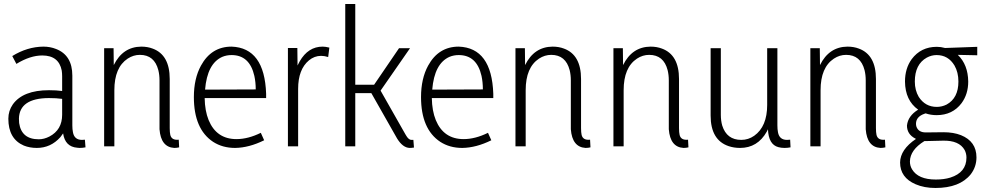

<svg xmlns="http://www.w3.org/2000/svg" viewBox="-20 -728 4901 955"><path d="M376 7.8Q390.6 7.8 405.3 4.9L402.3 -33.2Q395.5 -32.2 387.7 -32.2Q349.6 -32.2 342.8 -70.3Q339.8 -85 339.8 -104.5V-351.6Q339.8 -453.1 258.8 -484.4Q229.5 -496.1 195.3 -496.1Q115.2 -495.1 41 -449.2L61.5 -410.2Q129.9 -452.1 190.4 -452.1Q272.5 -452.1 287.1 -377Q289.1 -363.3 289.1 -348.6V-275.4Q260.7 -279.3 223.6 -279.3Q94.7 -279.3 43.9 -209Q21.5 -176.8 21.5 -137.7Q21.5 -37.1 98.6 -3.9Q127.9 7.8 163.1 7.8Q232.4 7.8 280.3 -45.9Q287.1 -54.7 293.9 -64.5Q303.7 2 364.3 6.8Q370.1 7.8 376 7.8ZM172.9 -35.2Q86.9 -35.2 75.2 -116.2Q74.2 -126 74.2 -137.7Q76.2 -239.3 222.7 -240.2Q260.7 -240.2 289.1 -236.3V-157.2Q289.1 -82 225.6 -48.8Q199.2 -35.2 172.9 -35.2Z M869.1 -33.2Q834 -29.3 827.1 -56.6Q824.2 -69.3 824.2 -90.8V-335Q824.2 -455.1 739.3 -486.3Q713.9 -496.1 682.6 -496.1Q590.8 -495.1 545.9 -404.3L544.9 -488.3H498V0H548.8V-279.3Q548.8 -392.6 615.2 -436.5Q643.6 -455.1 675.8 -455.1Q748 -455.1 767.6 -378.9Q773.4 -355.5 773.4 -328.1V-85Q780.3 3.9 846.7 7.8Q859.4 7.8 871.1 4.9Z M1293.9 -30.3 1277.3 -67.4Q1213.9 -36.1 1156.2 -36.1Q1056.6 -36.1 1017.6 -130.9Q999 -176.8 998 -240.2H1303.7V-261.7Q1295.9 -490.2 1131.8 -496.1Q1031.2 -496.1 979.5 -401.4Q944.3 -336.9 944.3 -245.1Q944.3 -85.9 1040 -22.5Q1086.9 7.8 1149.4 7.8Q1218.8 6.8 1293.9 -30.3ZM1131.8 -454.1Q1221.7 -454.1 1245.1 -350.6Q1252 -319.3 1252 -283.2L1000 -282.2Q1010.7 -412.1 1085.9 -445.3Q1107.4 -454.1 1131.8 -454.1Z M1462.9 0V-286.1Q1462.9 -382.8 1516.6 -427.7Q1543.9 -450.2 1577.1 -450.2Q1593.8 -450.2 1612.3 -444.3L1618.2 -491.2Q1598.6 -496.1 1585 -496.1Q1512.7 -496.1 1470.7 -422.9Q1464.8 -413.1 1460 -402.3L1459 -489.3H1412.1V0Z M2017.6 7.8Q2026.4 7.8 2039.1 5.9L2036.1 -32.2H2026.4Q2013.7 -32.2 2002 -50.8Q1999 -55.7 1996.1 -60.5L1873 -277.3L2019.5 -488.3H1964.8L1840.8 -306.6H1747.1V-708H1697.3V0H1747.1V-264.6H1827.1L1955.1 -39.1Q1983.4 6.8 2017.6 7.8Z M2423.8 -30.3 2407.2 -67.4Q2343.8 -36.1 2286.1 -36.1Q2186.5 -36.1 2147.5 -130.9Q2128.9 -176.8 2127.9 -240.2H2433.6V-261.7Q2425.8 -490.2 2261.7 -496.1Q2161.1 -496.1 2109.4 -401.4Q2074.2 -336.9 2074.2 -245.1Q2074.2 -85.9 2169.9 -22.5Q2216.8 7.8 2279.3 7.8Q2348.6 6.8 2423.8 -30.3ZM2261.7 -454.1Q2351.6 -454.1 2375 -350.6Q2381.8 -319.3 2381.8 -283.2L2129.9 -282.2Q2140.6 -412.1 2215.8 -445.3Q2237.3 -454.1 2261.7 -454.1Z M2915 -33.2Q2879.9 -29.3 2873 -56.6Q2870.1 -69.3 2870.1 -90.8V-335Q2870.1 -455.1 2785.2 -486.3Q2759.8 -496.1 2728.5 -496.1Q2636.7 -495.1 2591.8 -404.3L2590.8 -488.3H2543.9V0H2594.7V-279.3Q2594.7 -392.6 2661.1 -436.5Q2689.5 -455.1 2721.7 -455.1Q2793.9 -455.1 2813.5 -378.9Q2819.3 -355.5 2819.3 -328.1V-85Q2826.2 3.9 2892.6 7.8Q2905.3 7.8 2917 4.9Z M3402.3 -33.2Q3367.2 -29.3 3360.4 -56.6Q3357.4 -69.3 3357.4 -90.8V-335Q3357.4 -455.1 3272.5 -486.3Q3247.1 -496.1 3215.8 -496.1Q3124 -495.1 3079.1 -404.3L3078.1 -488.3H3031.2V0H3082V-279.3Q3082 -392.6 3148.4 -436.5Q3176.8 -455.1 3209 -455.1Q3281.2 -455.1 3300.8 -378.9Q3306.6 -355.5 3306.6 -328.1V-85Q3313.5 3.9 3379.9 7.8Q3392.6 7.8 3404.3 4.9Z M3882.8 7.8Q3896.5 7.8 3912.1 4.9L3910.2 -33.2Q3903.3 -32.2 3894.5 -32.2Q3856.4 -32.2 3849.6 -70.3Q3846.7 -85 3846.7 -104.5V-488.3H3795.9V-206.1Q3795.9 -98.6 3731.4 -52.7Q3702.1 -32.2 3667 -32.2Q3594.7 -32.2 3572.3 -103.5Q3565.4 -127.9 3565.4 -157.2V-488.3H3514.6V-153.3Q3514.6 -31.2 3604.5 -1Q3630.9 7.8 3661.1 7.8Q3748 7.8 3793.9 -73.2Q3796.9 -79.1 3799.8 -85Q3802.7 -8.8 3851.6 3.9Q3865.2 7.8 3882.8 7.8Z M4381.8 -33.2Q4346.7 -29.3 4339.8 -56.6Q4336.9 -69.3 4336.9 -90.8V-335Q4336.9 -455.1 4252 -486.3Q4226.6 -496.1 4195.3 -496.1Q4103.5 -495.1 4058.6 -404.3L4057.6 -488.3H4010.7V0H4061.5V-279.3Q4061.5 -392.6 4127.9 -436.5Q4156.2 -455.1 4188.5 -455.1Q4260.7 -455.1 4280.3 -378.9Q4286.1 -355.5 4286.1 -328.1V-85Q4293 3.9 4359.4 7.8Q4372.1 7.8 4383.8 4.9Z M4639.6 -196.3Q4582 -196.3 4549.8 -246.1Q4530.3 -279.3 4530.3 -322.3Q4530.3 -408.2 4589.8 -441.4Q4613.3 -454.1 4638.7 -454.1Q4696.3 -454.1 4727.5 -402.3Q4747.1 -368.2 4747.1 -322.3Q4747.1 -240.2 4688.5 -208Q4665 -196.3 4639.6 -196.3ZM4639.6 -495.1Q4560.5 -495.1 4514.6 -433.6Q4481.4 -387.7 4481.4 -322.3Q4482.4 -228.5 4546.9 -182.6Q4496.1 -151.4 4491.2 -103.5Q4491.2 -60.5 4532.2 -39.1Q4535.2 -38.1 4536.1 -37.1Q4458 15.6 4457 80.1Q4457 155.3 4534.2 188.5Q4577.1 207 4632.8 207Q4753.9 207 4808.6 138.7Q4836.9 101.6 4836.9 54.7Q4836.9 -24.4 4759.8 -55.7Q4722.7 -70.3 4672.9 -70.3L4585 -69.3Q4547.9 -69.3 4538.1 -98.6Q4536.1 -105.5 4536.1 -112.3Q4536.1 -147.5 4578.1 -162.1Q4582 -163.1 4584 -164.1Q4609.4 -155.3 4638.7 -155.3Q4717.8 -155.3 4762.7 -214.8Q4795.9 -259.8 4795.9 -322.3Q4794.9 -406.2 4744.1 -455.1L4840.8 -453.1V-495.1L4680.7 -489.3Q4660.2 -495.1 4639.6 -495.1ZM4634.8 165Q4546.9 165 4516.6 114.3Q4505.9 96.7 4505.9 75.2Q4506.8 17.6 4578.1 -26.4H4590.8L4669.9 -28.3Q4751 -30.3 4778.3 18.6Q4787.1 36.1 4787.1 55.7Q4787.1 129.9 4707 155.3Q4675.8 165 4634.8 165Z"/></svg>

Font: Yaldevi Colombo Light
Style: Regular
Weight: 300
Designer: Sol Matas, Denzil Rajitha, Kosala Senevirathne and Pathum Egodawatta
Foundry: Mooniak
Version: Version 1.020 ; ttfautohint (v1.6)